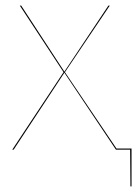

<svg xmlns="http://www.w3.org/2000/svg" viewBox="-20 -537 502 689"><path d="M452 -4V132H448L447 0H396L211 -276L29 0H24L208 -278L51 -517H56L211 -280L369 -517H374L213 -278L398 -4Z"/></svg>

Font: FiraGO Four
Style: Regular
Weight: 100
Designer: bBox Type
Foundry: bBox Type GmbH
Version: Version 1.001